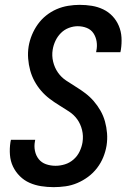

<svg xmlns="http://www.w3.org/2000/svg" viewBox="-20 -763 540 791"><path d="M201 8Q175 8 149.5 4Q124 0 101.5 -10Q79 -20 61.5 -37.5Q44 -55 33.5 -77Q23 -99 21 -125Q19 -151 23 -177L25 -187H125L124 -181Q120 -161 124 -141.5Q128 -122 139.5 -107.5Q151 -93 169.5 -86.5Q188 -80 209 -80Q228 -80 247.5 -86Q267 -92 283 -106Q299 -120 308 -139Q317 -158 320 -177Q324 -203 318 -227.5Q312 -252 298.5 -271Q285 -290 264.5 -303.5Q244 -317 223.5 -329.5Q203 -342 184 -356.5Q165 -371 149.5 -389Q134 -407 122.5 -428Q111 -449 104.5 -472.5Q98 -496 96 -521.5Q94 -547 98 -572Q102 -596 111.5 -619Q121 -642 135.5 -662.5Q150 -683 170 -699Q190 -715 213 -725Q236 -735 260.5 -739Q285 -743 308 -743Q334 -743 358.5 -739Q383 -735 405 -724.5Q427 -714 443.5 -696.5Q460 -679 469.5 -656.5Q479 -634 480.5 -609Q482 -584 478 -558L476 -548H376L377 -554Q381 -573 378 -592Q375 -611 365 -626Q355 -641 337.5 -648Q320 -655 300 -655Q282 -655 263.5 -648Q245 -641 231 -627Q217 -613 208.5 -595Q200 -577 197 -558Q193 -533 199 -508.5Q205 -484 218.5 -464.5Q232 -445 252 -431.5Q272 -418 292.5 -405.5Q313 -393 332 -378.5Q351 -364 366.5 -346Q382 -328 394 -307Q406 -286 412.5 -262.5Q419 -239 421 -214Q423 -189 419 -163Q415 -139 405.5 -115.5Q396 -92 380 -71Q364 -50 343 -34.5Q322 -19 298.5 -9Q275 1 250 4.5Q225 8 201 8Z"/></svg>

Font: Iosevka Semibold
Style: Italic
Weight: 600
Italic angle: -9°
Monospace: yes
Designer: Belleve Invis
Foundry: Belleve Invis
Version: Version 32.5.0; ttfautohint (v1.8.4)